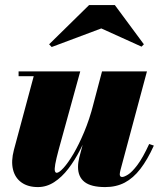

<svg xmlns="http://www.w3.org/2000/svg" viewBox="-20 -750 645 780"><path d="M134 10Q93.5 10 67.2 -8.8Q41 -27.5 32.8 -61.5Q24.5 -95.5 36.5 -141L117 -440.5H55.5V-460H306L218.5 -142.5Q208 -103.5 204.5 -83.2Q201 -63 203 -55.5Q205 -48 210.5 -48Q220 -48 238.2 -68Q256.5 -88 278.5 -125.2Q300.5 -162.5 322 -213.8Q343.5 -265 359.5 -327H375Q363 -281.5 345.8 -233.8Q328.5 -186 306.2 -142.5Q284 -99 257.5 -64.5Q231 -30 200 -10Q169 10 134 10ZM407.5 10Q350 10 323.5 -10.8Q297 -31.5 297 -71.5Q297 -81.5 298.5 -91.8Q300 -102 302 -110L394.5 -460H577L469.5 -59.5Q468.5 -55 467.5 -50.5Q466.5 -46 466.5 -42.5Q466.5 -31 476 -31Q484.5 -31 500.2 -40.8Q516 -50.5 538 -79.5Q560 -108.5 586 -165L605 -158.5Q579 -101 550.2 -63.8Q521.5 -26.5 486.8 -8.2Q452 10 407.5 10ZM190 -559 179.5 -570 342 -729.5H446.5L564.5 -570L555 -560.5L391.5 -634.5Z"/></svg>

Font: Bodoni Moda Black
Style: Italic
Weight: 900
Italic angle: -13°
Version: Version 2.005